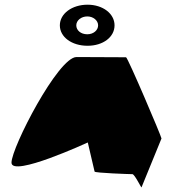

<svg xmlns="http://www.w3.org/2000/svg" viewBox="-20 -806 728 818"><path d="M29 -113C29 -49 354 -199 354 -199L383 -75C384 -69 533 -64 544 -64C554 -64 583 -2 583 -8L668 -216C668 -224 524 -562 517 -562C517 -562 384 -563 306 -563C228 -563 29 -178 29 -113ZM235 -698C235 -648 286 -611 353 -611C419 -611 468 -648 468 -698C468 -748 418 -786 353 -786C287 -786 235 -748 235 -698ZM305 -698C305 -719 326 -736 352 -736C377 -736 398 -719 398 -698C398 -677 378 -660 352 -660C324 -660 305 -677 305 -698Z"/></svg>

Font: Ampere
Style: SCExt
Weight: 400
Version: Version 1